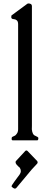

<svg xmlns="http://www.w3.org/2000/svg" viewBox="-20 -820 299 1122"><path d="M85.9 151.4Q64.9 132.3 73.2 121.1L127.9 62Q134.3 56.6 140.6 62L197.3 121.1Q202.6 128.9 197.3 136.2Q197.3 136.2 165 170.9L76.2 277.3Q65.9 289.6 47.9 270.5Q44.4 267.1 66.2 238.3Q87.9 209.5 94.7 199.7Q108.4 180.7 95.7 160.2Q94.7 159.7 85.9 151.4ZM45.9 -718.3 46.4 -727.1Q46.4 -729.5 49.1 -731.2Q51.8 -732.9 52.2 -733.4L140.1 -798.3Q142.1 -799.8 145 -799.8Q166.5 -799.8 166.5 -784.7V-85.4Q166.5 -82 166.3 -74.7Q166 -67.4 166 -64.5Q168.9 -32.2 186.5 -26.4Q204.1 -19 204.1 -13.7Q204.1 0 197.8 0H54.2Q47.9 0 47.9 -8.8Q47.9 -17.6 51.8 -20Q55.7 -22.5 62 -24.9Q68.4 -27.3 72 -31Q75.7 -34.7 78.6 -39.3Q81.5 -43.9 83 -47.1Q84.5 -50.3 85.2 -56.4Q85.9 -62.5 85.9 -64.5V-678.2Q85.9 -694.3 78.4 -700.9Q70.8 -707.5 62 -708Q53.2 -708.5 50.3 -710.9Q45.9 -713.9 45.9 -718.3Z"/></svg>

Font: Della Respira
Style: Regular
Weight: 500
Version: Version 0.201